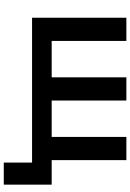

<svg xmlns="http://www.w3.org/2000/svg" viewBox="144 -684 690 1018"><g transform="rotate(90 489.0 -175.0)"><path d="M842 150V0H769V-104H959V150ZM74 0V-500H197V-104H390V-500H513V-104H706V-500H829V0Z"/></g></svg>

Font: Geologica Roman Medium
Style: Regular
Weight: 500
Designer: Sindre Bremnes, Frode Helland
Foundry: Monokrom Skriftforlag AS
Version: Version 1.010;gftools[0.9.28]